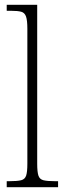

<svg xmlns="http://www.w3.org/2000/svg" viewBox="-20 -780 270 800"><path d="M8 0V-25H19Q52 -25 68 -29Q84 -33 89 -48.5Q94 -64 94 -98V-660Q94 -695 88.5 -711Q83 -727 68.5 -731Q54 -735 27 -735H8V-760H135V-98Q135 -64 140 -48.5Q145 -33 161 -29Q177 -25 210 -25H222V0Z"/></svg>

Font: Noto Serif Condensed ExtraLight
Style: Regular
Weight: 200
Width: 3
Designer: Monotype Design Team
Foundry: Monotype Imaging Inc.
Version: Version 2.013; ttfautohint (v1.8.4.7-5d5b)